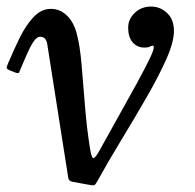

<svg xmlns="http://www.w3.org/2000/svg" viewBox="-37 -559 595 585"><path d="M403.5 -414Q381 -414 367.2 -430Q353.5 -446 353.5 -474.5Q353.5 -501 373.8 -520Q394 -539 423 -539Q451.5 -539 472.2 -519.2Q493 -499.5 493 -465Q493 -431 469.8 -378.8Q446.5 -326.5 410.2 -263.5Q374 -200.5 333.5 -134Q293 -67.5 258.5 -5Q254 2.5 251.5 4.5Q249 6.5 239.5 5L184.5 -5Q172.5 -7 171 -17L107 -424.5Q103.5 -447 85.5 -447Q75 -447 65 -432Q55 -417 45.5 -395Q36 -373 26.5 -351Q23 -342 21.2 -338.2Q19.5 -334.5 9.5 -338L-4.5 -343.5Q-17 -348.5 -16.8 -352.5Q-16.5 -356.5 -11.5 -368Q4.5 -406 23 -443.8Q41.5 -481.5 65 -506.8Q88.5 -532 118.5 -532Q145 -532 166 -512.5Q187 -493 196.5 -457.5Q206.5 -421 211.5 -363Q216.5 -305 221.8 -237.8Q227 -170.5 237.5 -105Q242.5 -75 248.5 -77.2Q254.5 -79.5 266.5 -101Q296 -154.5 325.2 -206.5Q354.5 -258.5 378.5 -302.5Q402.5 -346.5 417 -376Q431.5 -405.5 431.5 -414Q431.5 -420 428 -420Q425.5 -420 419.8 -417Q414 -414 403.5 -414Z"/></svg>

Font: Besley
Style: Italic
Weight: 400
Italic angle: -13°
Designer: Owen Earl
Foundry: indestructible type*
Version: Version 4.000; ttfautohint (v1.8.4.7-5d5b)